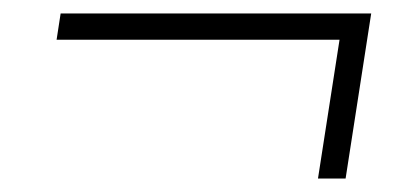

<svg xmlns="http://www.w3.org/2000/svg" viewBox="-20 -429 589 285"><path d="M452 -164 484 -370H64L70 -409H531L493 -164Z"/></svg>

Font: Nunito Sans 10pt SemiCondensed ExtraLight
Style: Italic
Weight: 250
Width: 4
Italic angle: -9°
Designer: Vernon Adams
Foundry: Vernon Adams
Version: Version 3.101;gftools[0.9.27]